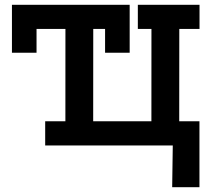

<svg xmlns="http://www.w3.org/2000/svg" viewBox="-20 -609 905 804"><path d="M30 -589H523V-388.2H420V-487.8H133V-388.2H30ZM701 175 703.5 0H169.2V-101.2H253.8L254 -487.8H169.2V-589L427.8 -588.2V-487.8H370.5L370.2 -101.2H614L614.2 -487.8H557.2V-589H815.5V-487.8H730.8L730.5 -101.2H815.2V175Z"/></svg>

Font: Podkova VF Beta
Style: Regular
Weight: 400
Designer: Ilya Yudin
Foundry: Cyreal (www.cyreal.org)
Version: Version 2.100